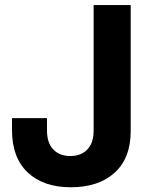

<svg xmlns="http://www.w3.org/2000/svg" viewBox="-20 -748 602 778"><path d="M266.8 10.8Q156.2 10.8 92.5 -49Q28.7 -108.9 28.7 -220.2V-269.3H170.4V-219.2Q170.4 -169 195.8 -142.4Q221.2 -115.8 264.9 -115.8Q308.6 -115.8 334 -142.4Q359.4 -169 359.4 -219.2V-727.5H509.6V-217.1Q509.6 -107.2 444.6 -48.2Q379.7 10.8 266.8 10.8Z"/></svg>

Font: Inter Khmer Looped
Style: Regular
Weight: 400
Designer: Rasmus Andersson, Sovichet Tep
Foundry: Anagata Design
Version: Version 1.000